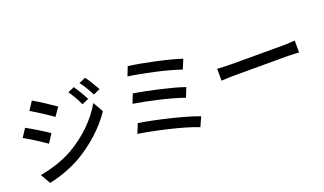

<svg xmlns="http://www.w3.org/2000/svg" viewBox="-80 -1317 3160 1873"><g transform="rotate(-20 1500.0 -380.5)"><path d="M722 -756 654 -727C689 -679 718 -627 744 -570L814 -600C791 -647 749 -717 722 -756ZM856 -804 787 -775C822 -728 853 -678 881 -621L951 -652C926 -698 884 -767 856 -804ZM292 -773 235 -686C296 -651 403 -581 454 -544L514 -630C466 -664 354 -738 292 -773ZM126 -60 185 43C276 26 416 -22 517 -80C679 -175 818 -303 908 -439L847 -545C767 -403 631 -269 464 -174C359 -116 237 -79 126 -60ZM139 -546 83 -460C146 -426 253 -358 305 -320L363 -409C316 -442 202 -512 139 -546Z M1286 -769 1249 -675C1389 -657 1660 -597 1779 -553L1820 -651C1694 -695 1417 -752 1286 -769ZM1241 -502 1204 -407C1349 -385 1598 -328 1714 -284L1753 -381C1628 -426 1380 -479 1241 -502ZM1188 -213 1148 -115C1309 -91 1615 -23 1748 34L1792 -64C1655 -117 1357 -187 1188 -213Z M2097 -322C2131 -325 2191 -327 2246 -327H2790C2834 -327 2880 -323 2902 -322V-446C2877 -444 2838 -440 2790 -440H2246C2192 -440 2130 -444 2097 -446Z"/></g></svg>

Font: Noto Sans Japanese Medium
Style: Regular
Weight: 500
Designer: Ryoko NISHIZUKA (kana & ideographs); Paul D. Hunt (Latin, Greek & Cyrillic); Wenlong ZHANG (bopomofo); Sandoll Communica
Foundry: Adobe Systems Incorporated
Version: Version 1.000;PS 1;hotconv 1.0.78;makeotf.lib2.5.61930